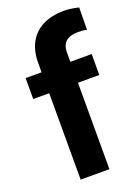

<svg xmlns="http://www.w3.org/2000/svg" viewBox="-145 -824 649 888"><g transform="rotate(-20 179.5 -380.0)"><path d="M339.4 -425.3H234.4V0H92.8V-425.3H14.2V-528.3H92.8V-574.2Q92.8 -633.8 116.2 -675.5Q139.6 -717.3 183.3 -738.8Q227.1 -760.3 286.6 -760.3Q319.8 -760.3 358.9 -750.5L357.4 -641.1Q339.4 -645.5 314 -645.5Q235.8 -645.5 234.4 -576.7V-528.3H339.4Z"/></g></svg>

Font: Mardoto
Style: Bold
Weight: 700
Designer: Christian Robertson, Vahan Hovhannisyan
Foundry: Google
Version: Version 1.000